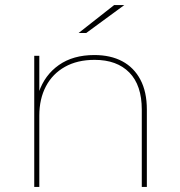

<svg xmlns="http://www.w3.org/2000/svg" viewBox="-20 -737 708 757"><path d="M115 0V-517H135V-370L133 -373Q156 -441 212 -480.5Q268 -520 352 -520Q416 -520 462 -495.5Q508 -471 533.5 -423Q559 -375 559 -305V0H539V-305Q539 -401 490 -451Q441 -501 353 -501Q285 -501 236 -473.5Q187 -446 161 -396.5Q135 -347 135 -281V0ZM290 -607 430 -717H470L320 -607Z"/></svg>

Font: Montserrat Thin
Style: Regular
Weight: 100
Designer: Julieta Ulanovsky
Foundry: Julieta Ulanovsky
Version: Version 9.000